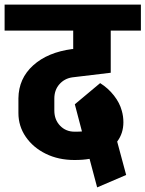

<svg xmlns="http://www.w3.org/2000/svg" viewBox="-55 -680 632 834"><path d="M259 -344Q225 -339 203 -314Q181 -289 181 -252V-200Q181 -160 206 -134Q231 -108 269 -108Q291 -108 301 -109L270 -227L380 -319Q415 -297 440 -265Q465 -233 474 -199Q481 -175 481 -149Q481 -101 454 -65L493 80L367 134L334 10Q306 15 270 15H269H268Q199 15 144 -12Q89 -39 57 -85.5Q25 -132 25 -189V-253Q26 -339 89 -396Q152 -453 259 -467H263V-547H-35V-660H557V-547H426V-364Z"/></svg>

Font: Akshar
Style: Bold
Weight: 700
Designer: Tall Chai
Foundry: Tall Chai
Version: Version 1.000